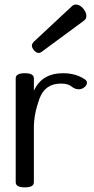

<svg xmlns="http://www.w3.org/2000/svg" viewBox="-20 -809 413 841"><path d="M149.9 -577.1Q138.2 -577.1 128.4 -589.4Q119.6 -600.6 119.6 -609.4Q119.6 -617.7 129.9 -627.9L295.4 -782.2Q302.7 -789.1 312.5 -789.1Q331.1 -789.1 346.7 -769Q358.4 -752.9 358.4 -739.3Q358.4 -726.1 348.1 -718.8L162.6 -582Q156.2 -577.1 149.9 -577.1ZM88.9 11.7Q48.8 11.7 48.8 -10.7V-465.8Q48.8 -488.3 88.9 -488.3Q128.4 -488.3 128.4 -465.8V-411.6Q163.6 -488.3 256.3 -488.3Q311 -488.3 351.1 -461.9Q360.8 -455.6 360.8 -446.3Q360.8 -435.1 347.7 -425.3Q337.4 -418 324.7 -418Q307.6 -418 293 -430.4Q278.3 -442.9 246.6 -442.9Q176.8 -442.9 152.6 -376Q128.4 -309.1 128.4 -251V-10.7Q128.4 11.7 88.9 11.7Z"/></svg>

Font: Gayathri
Style: Regular
Weight: 400
Designer: Binoy Dominic <binoy.domenic@gmail.com>
Foundry: SMC
Version: Version 1.000